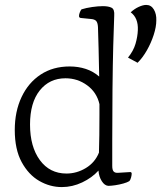

<svg xmlns="http://www.w3.org/2000/svg" viewBox="-20 -825 655 780"><path d="M301 -760Q301 -766 304 -774Q307 -782 311 -787Q330 -793 354.5 -796.5Q379 -800 398 -800Q421 -800 433.5 -793.5Q446 -787 444 -761Q442 -714 440 -637.5Q438 -561 437 -462.5Q436 -364 436 -251V-151Q436 -134 442 -128Q448 -122 460 -123L509 -126Q515 -126 515 -119Q515 -114 512.5 -104Q510 -94 505 -89Q497 -84 481 -79.5Q465 -75 448 -72.5Q431 -70 420 -70Q405 -71 393.5 -89Q382 -107 380 -132Q354 -103 314 -84Q274 -65 231 -65Q183 -65 139.5 -90Q96 -115 68 -166.5Q40 -218 40 -297Q40 -372 67.5 -430.5Q95 -489 145 -522Q195 -555 263 -555Q298 -555 328.5 -545Q359 -535 383 -514Q382 -576 380.5 -629Q379 -682 378 -715Q377 -733 370.5 -740Q364 -747 348 -748L308 -752Q301 -753 301 -760ZM382 -205Q383 -237 383.5 -276Q384 -315 384 -357Q384 -379 384 -402Q373 -450 334 -478.5Q295 -507 246 -507Q181 -507 141.5 -457.5Q102 -408 102 -319Q102 -229 142 -174.5Q182 -120 250 -120Q292 -120 329 -142.5Q366 -165 382 -205ZM500 -591Q522 -618 530.5 -647Q539 -676 540 -703Q542 -752 511 -775Q526 -789 543.5 -797Q561 -805 574 -805Q594 -805 605 -786.5Q616 -768 615 -742Q615 -716 604.5 -683.5Q594 -651 577 -621Q560 -591 539 -570Z"/></svg>

Font: Gowun Batang
Style: Regular
Weight: 400
Designer: Yanghee Ryu
Foundry: Yanghee Ryu
Version: Version 2.000